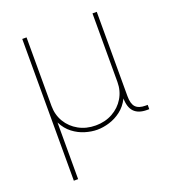

<svg xmlns="http://www.w3.org/2000/svg" viewBox="-135 -641 846 946"><g transform="rotate(-20 287.5 -167.5)"><path d="M89.8 204.1V-539.1H112.3V-179.7Q112.3 -132.8 134.8 -95.5Q157.2 -58.1 196.5 -36.4Q235.8 -14.6 285.2 -14.6Q335 -14.6 374 -36.4Q413.1 -58.1 435.5 -95.5Q458 -132.8 458 -179.7V-539.1H480.5V-96.7Q480.5 -56.6 496.6 -39.6Q512.7 -22.5 547.9 -22.5H559.6V0H547.9Q502.9 0 480.5 -23.4Q458 -46.9 458 -96.7V-179.7H475.6Q475.6 -127.9 457.5 -92Q439.5 -56.2 410.6 -34.2Q381.8 -12.2 348.6 -2.2Q315.4 7.8 285.2 7.8Q254.9 7.8 221.7 -2.2Q188.5 -12.2 159.7 -34.2Q130.9 -56.2 112.8 -92Q94.7 -127.9 94.7 -179.7H112.3V204.1Z"/></g></svg>

Font: Inter 18pt Thin
Style: Regular
Weight: 250
Designer: Rasmus Andersson
Foundry: rsms
Version: Version 4.001;git-66647c0bb